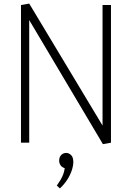

<svg xmlns="http://www.w3.org/2000/svg" viewBox="-20 -796 736 1071"><path d="M314 255 297 239Q309 222 318.5 206Q328 190 333.5 174Q339 158 341 142Q325 137 317.5 125.5Q310 114 310 101Q310 79 322 68Q334 57 349 57Q364 57 376.5 69Q389 81 389 107Q389 129 380 155.5Q371 182 354 208Q337 234 314 255ZM554 8 137 -694H143V0H97V-768L143 -776L556 -89H552V-768H599V0Z"/></svg>

Font: Yaldevi ExtraLight
Style: Regular
Weight: 200
Designer: Sol Matas, Rajitha Manaperi, Kosala Senevirathne
Foundry: Mooniak
Version: Version 1.100